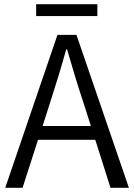

<svg xmlns="http://www.w3.org/2000/svg" viewBox="-20 -899 642 919"><path d="M153 -822H446V-879H153ZM5 0H88L162 -230H436L509 0H597L346 -732H255ZM184 -296 222 -415C249 -498 273 -577 297 -663H301C326 -577 349 -498 377 -415L415 -296Z"/></svg>

Font: ChiuKong Gothic CL Normal
Style: Regular
Weight: 350
Designer: Ryoko NISHIZUKA 西塚涼子 (kana, bopomofo & ideographs); Paul D. Hunt (Latin, Greek & Cyrillic); Sandoll Communications 산돌커뮤니
Foundry: Adobe
Version: Version 1.300